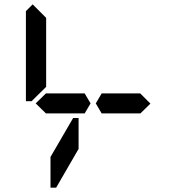

<svg xmlns="http://www.w3.org/2000/svg" viewBox="-20 -975 856 882"><path d="M130 -515 126 -510H99V-924L130 -955L192 -893V-887V-782V-576ZM144 -500 192 -547V-546H328H369L396 -500L369 -454H212H209H192V-453ZM624 -546 671 -499 624 -453V-454H606H604H475H454H447L420 -500L447 -546H454H475H488ZM341 -291 238 -113H212V-254L316 -433H341Z"/></svg>

Font: DSEG14 Classic
Style: Regular
Weight: 400
Designer: Keshikan(Twitter:@keshinomi_88pro)
Version: Version 0.46